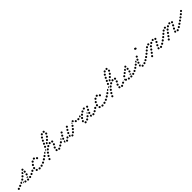

<svg xmlns="http://www.w3.org/2000/svg" viewBox="576 -2546 4564 4564"><g transform="rotate(-45 2858.0 -264.0)"><path d="M24 10Q26 6 27 1Q27 -4 25 -9Q22 -19 12 -23Q3 -28 -7 -24H-8Q-13 -22 -17 -19Q-20 -15 -23 -11Q-25 -6 -25 -1Q-25 4 -24 8Q-22 13 -19 17Q-15 20 -11 23Q-6 25 -1 25Q4 25 8 24L10 23Q15 21 18 18Q22 15 24 10ZM338 0Q338 -5 336 -10Q335 -14 331 -18Q328 -22 323 -24Q319 -26 314 -26H312Q302 -26 294 -19Q287 -12 286 -2Q286 3 288 8Q290 13 293 16Q297 20 301 22Q306 24 311 24H312Q323 24 330 17Q338 10 338 0ZM412 2Q415 -2 415 -7Q416 -12 415 -17Q412 -27 403 -32Q394 -37 384 -35L383 -34Q378 -33 374 -30Q370 -27 367 -23Q365 -18 364 -14Q364 -9 365 -4Q367 6 376 11Q385 17 395 14H397Q402 12 406 9Q410 7 412 2ZM260 -6Q261 -11 261 -16Q261 -21 258 -25Q256 -30 252 -33Q248 -36 244 -37L242 -38Q232 -41 223 -36Q214 -32 211 -22Q209 -17 209 -12Q210 -7 212 -3Q214 2 218 5Q222 8 227 10H228Q238 13 247 9Q257 4 260 -6ZM98 -19Q100 -23 100 -28Q100 -33 98 -38Q94 -48 85 -52Q75 -56 65 -52L64 -51Q54 -47 50 -38Q46 -28 50 -18Q54 -9 63 -5Q73 -1 83 -5H84Q89 -7 92 -11Q96 -14 98 -19ZM187 -7 185 -8Q181 -10 178 -14Q175 -18 174 -23Q173 -28 174 -33Q175 -38 177 -42Q182 -50 190 -53Q198 -56 207 -53Q202 -49 198 -44Q192 -37 189 -29Q186 -20 187 -11Q187 -9 188 -6Q187 -7 187 -7Q187 -7 187 -7ZM488 -29Q489 -34 489 -39Q489 -44 487 -48Q482 -58 473 -61Q463 -65 453 -60L452 -59Q447 -57 444 -54Q441 -50 439 -45Q437 -41 438 -36Q438 -31 440 -26Q444 -17 454 -13Q464 -10 473 -14L475 -15Q479 -17 483 -21Q486 -24 488 -29ZM314 -48Q315 -51 316 -54Q318 -56 319 -59L320 -60Q324 -64 328 -66Q332 -69 337 -69Q342 -70 347 -68Q352 -67 356 -64Q359 -61 361 -58Q363 -54 364 -51Q363 -50 361 -48Q353 -43 348 -34Q348 -34 348 -33Q341 -41 332 -45Q323 -48 314 -48ZM123 -48Q118 -58 122 -68Q125 -77 134 -82L136 -83Q140 -85 145 -85Q150 -85 155 -84Q160 -82 163 -79Q167 -75 169 -71Q170 -70 170 -69Q170 -68 170 -68Q170 -67 170 -67Q163 -62 158 -54Q153 -46 152 -37Q151 -36 151 -35Q148 -34 144 -34Q140 -34 137 -36Q132 -37 128 -41Q125 -44 123 -48ZM557 -72Q558 -77 557 -82Q556 -86 553 -91Q547 -99 537 -101Q527 -103 518 -97L517 -96Q512 -93 510 -89Q507 -85 506 -80Q505 -75 506 -70Q507 -65 510 -61Q513 -57 517 -54Q521 -52 526 -51Q531 -50 536 -51Q541 -52 545 -55L546 -56Q550 -59 553 -63Q556 -67 557 -72ZM188 -101Q189 -106 192 -111Q194 -115 198 -118L199 -119Q208 -125 218 -124Q228 -122 234 -114Q237 -110 239 -105Q240 -100 239 -95Q239 -91 236 -86Q234 -82 230 -79L228 -78Q226 -76 223 -75Q220 -74 216 -73Q212 -75 207 -76Q203 -76 200 -77Q198 -78 196 -79Q195 -81 193 -83Q190 -87 189 -92Q188 -96 188 -101ZM352 -101Q354 -96 358 -93Q362 -90 367 -88Q377 -86 386 -90Q395 -95 398 -105V-107Q400 -112 399 -117Q399 -122 396 -126Q394 -130 390 -134Q386 -137 382 -138Q377 -139 372 -139Q367 -138 363 -136Q358 -134 355 -130Q352 -126 351 -121L350 -120Q349 -115 349 -110Q350 -105 352 -101ZM298 -150Q299 -155 297 -159Q295 -164 292 -168Q284 -175 274 -176Q264 -176 256 -169L255 -168Q248 -160 247 -150Q247 -140 254 -132Q261 -125 272 -124Q282 -124 289 -131L291 -132Q294 -136 296 -140Q298 -145 298 -150ZM386 -165Q391 -164 395 -166Q400 -168 404 -171Q407 -174 410 -179Q412 -183 412 -188V-190Q413 -200 406 -208Q399 -216 389 -216Q384 -217 379 -215Q375 -213 371 -210Q367 -207 365 -202Q363 -198 362 -193V-191Q362 -181 368 -173Q375 -165 386 -165ZM350 -220Q349 -221 348 -222Q348 -223 347 -223Q343 -227 339 -229Q334 -231 329 -231Q324 -231 320 -229Q315 -227 312 -223L310 -222Q303 -215 303 -204Q303 -194 311 -187Q314 -183 319 -181Q323 -179 328 -179Q331 -179 334 -180Q338 -181 340 -182Q340 -187 340 -193V-194Q341 -203 344 -212Q347 -216 350 -220ZM397 -241Q399 -242 401 -244L402 -245Q409 -252 409 -263Q408 -273 401 -280Q393 -287 383 -287Q373 -287 365 -279L364 -278Q357 -270 358 -260Q358 -250 365 -243Q367 -241 370 -239Q372 -238 375 -237Q382 -239 390 -239Q392 -239 394 -238Q396 -239 397 -241Z M720 4Q720 -1 718 -5Q716 -10 713 -13Q709 -17 705 -18Q700 -20 695 -20H692Q682 -20 675 -13Q668 -5 668 5Q668 10 670 15Q672 19 675 23Q679 26 684 28Q688 30 693 30H696Q706 30 713 22Q721 15 720 4ZM799 -14Q797 -18 794 -22Q791 -26 787 -29Q783 -31 778 -32Q773 -33 768 -31H765Q755 -28 750 -19Q745 -10 748 0Q749 5 752 9Q755 13 759 15Q764 18 769 18Q774 19 778 18L781 17Q791 14 796 5Q801 -4 799 -14ZM639 0Q642 -3 644 -8Q645 -13 645 -18Q645 -23 643 -27Q641 -32 637 -35Q637 -36 636 -36Q629 -43 619 -44Q608 -44 601 -36Q593 -29 593 -19Q593 -8 601 -1Q602 0 603 2Q611 9 621 8Q632 8 639 0ZM872 -47Q869 -51 866 -54Q862 -58 857 -59Q853 -61 848 -61Q843 -60 838 -58L836 -57Q827 -53 823 -43Q820 -33 824 -24Q827 -19 830 -16Q834 -13 839 -11Q843 -9 848 -10Q853 -10 858 -12L860 -13Q869 -18 873 -27Q876 -37 872 -47ZM943 -72Q944 -77 942 -82Q941 -86 939 -91Q933 -99 923 -101Q912 -103 904 -97L902 -95Q898 -93 895 -88Q892 -84 891 -79Q890 -74 892 -70Q893 -65 895 -61Q898 -57 902 -54Q907 -51 911 -50Q916 -49 921 -50Q926 -52 930 -54L932 -56Q936 -59 939 -63Q942 -67 943 -72ZM554 -92Q551 -96 547 -98Q543 -101 538 -102Q533 -103 528 -102Q523 -101 519 -98Q510 -92 508 -81Q507 -71 512 -63Q515 -59 520 -56Q524 -53 529 -52Q534 -52 538 -53Q543 -54 547 -56L548 -57Q556 -63 558 -73Q560 -83 554 -92ZM600 -67Q610 -65 619 -70Q628 -75 630 -85L631 -88Q633 -98 628 -107Q622 -116 612 -118Q602 -121 593 -115Q584 -110 582 -100L581 -97Q579 -87 584 -78Q590 -69 600 -67ZM617 -179 616 -178Q611 -169 613 -159Q615 -149 624 -143Q628 -141 633 -140Q638 -139 643 -140Q648 -141 652 -144Q656 -147 659 -151V-152L660 -153Q666 -162 663 -172Q661 -182 652 -188Q648 -190 643 -191Q638 -192 634 -191Q629 -190 625 -187Q621 -184 618 -180ZM833 -234Q829 -236 824 -236Q819 -237 814 -235Q804 -232 800 -223Q795 -213 799 -203Q799 -203 799 -202Q800 -197 804 -193Q807 -189 811 -187Q815 -185 820 -184Q825 -184 830 -185Q840 -188 845 -197Q850 -206 847 -216Q846 -218 846 -219Q844 -224 841 -228Q838 -232 833 -234ZM670 -209Q673 -205 678 -203Q682 -201 687 -200Q692 -200 697 -201Q702 -203 705 -206L707 -208Q711 -211 714 -215Q716 -220 716 -225Q717 -230 715 -234Q714 -239 710 -243Q704 -251 693 -252Q683 -253 675 -246L673 -244Q665 -238 664 -227Q664 -217 670 -209ZM736 -258Q736 -253 737 -249Q739 -244 742 -240Q745 -236 750 -234Q754 -232 759 -231Q760 -231 760 -231Q771 -230 779 -236Q787 -243 788 -253Q790 -263 783 -271Q777 -280 767 -281Q765 -281 763 -281Q753 -282 745 -275Q737 -269 736 -258Z M1039 5Q1038 0 1034 -3Q1031 -7 1026 -9Q1017 -14 1007 -10Q998 -7 993 3Q993 4 993 4Q988 13 991 23Q995 33 1004 37Q1013 42 1023 39Q1033 35 1037 26Q1038 26 1038 24Q1041 19 1041 15Q1041 10 1039 5ZM1377 15Q1380 10 1380 5Q1380 0 1379 -4Q1376 -14 1366 -19Q1357 -24 1347 -20H1346Q1341 -18 1337 -15Q1333 -12 1331 -7Q1329 -3 1328 2Q1328 7 1330 12Q1333 22 1342 26Q1351 31 1361 28L1363 27Q1368 26 1371 22Q1375 19 1377 15ZM1264 -6Q1264 -7 1263 -8Q1259 -18 1263 -27Q1266 -37 1276 -41Q1280 -43 1285 -43Q1290 -44 1295 -42Q1299 -40 1303 -37Q1307 -33 1309 -29Q1309 -28 1309 -28Q1310 -26 1311 -23Q1311 -21 1312 -19Q1311 -18 1311 -18Q1307 -10 1306 -1Q1304 1 1302 3Q1300 4 1298 6Q1289 10 1279 7Q1269 4 1264 -6ZM1449 -27Q1450 -32 1450 -37Q1449 -42 1446 -46Q1441 -55 1431 -57Q1420 -59 1412 -54L1410 -53Q1406 -50 1403 -46Q1400 -42 1399 -37Q1398 -32 1399 -28Q1399 -23 1402 -18Q1408 -10 1418 -7Q1428 -5 1437 -11L1438 -12Q1442 -14 1445 -18Q1448 -22 1449 -27ZM1077 -62Q1076 -67 1073 -71Q1070 -75 1066 -77Q1057 -83 1047 -80Q1037 -78 1032 -69L1031 -67Q1028 -63 1028 -58Q1027 -53 1028 -48Q1029 -44 1032 -40Q1035 -36 1039 -33Q1048 -28 1058 -30Q1068 -32 1074 -41L1075 -43Q1077 -47 1078 -52Q1079 -57 1077 -62ZM1515 -72Q1516 -77 1515 -82Q1514 -87 1511 -91Q1505 -99 1495 -101Q1484 -103 1476 -97L1474 -96Q1470 -93 1468 -89Q1465 -85 1464 -80Q1463 -75 1464 -70Q1465 -65 1468 -61Q1474 -53 1484 -51Q1495 -49 1503 -55L1505 -56Q1509 -59 1511 -63Q1514 -67 1515 -72ZM945 -73Q946 -78 944 -83Q943 -88 941 -92Q935 -101 924 -102Q914 -104 906 -98L905 -97Q896 -92 894 -81Q893 -71 899 -63Q904 -54 915 -52Q925 -51 933 -57H934Q938 -60 941 -64Q944 -68 945 -73ZM1286 -69Q1290 -67 1295 -66Q1300 -66 1305 -67Q1309 -68 1313 -71Q1317 -75 1320 -79L1321 -80Q1326 -89 1323 -99Q1320 -109 1311 -115Q1307 -117 1302 -118Q1297 -118 1292 -117Q1287 -116 1284 -113Q1280 -109 1277 -105L1276 -103Q1271 -94 1274 -85Q1277 -75 1286 -69ZM1123 -123Q1122 -128 1120 -133Q1118 -137 1114 -140Q1110 -143 1105 -145Q1100 -146 1095 -145Q1090 -145 1086 -142Q1082 -140 1079 -136L1077 -135Q1071 -126 1072 -116Q1073 -106 1082 -99Q1090 -93 1100 -94Q1110 -95 1117 -103L1118 -105Q1121 -109 1122 -114Q1124 -118 1123 -123ZM1009 -116Q1010 -121 1009 -126Q1008 -131 1005 -135Q999 -144 989 -146Q979 -148 970 -142L969 -141Q961 -135 959 -125Q957 -115 962 -107Q968 -98 978 -96Q988 -94 997 -100H998Q1002 -103 1005 -107Q1008 -111 1009 -116ZM1314 -151Q1316 -147 1319 -143Q1322 -139 1327 -137Q1336 -132 1346 -135Q1356 -139 1360 -148L1361 -149Q1363 -154 1364 -159Q1364 -164 1363 -168Q1361 -173 1358 -177Q1354 -181 1350 -183Q1341 -188 1331 -184Q1321 -181 1316 -172V-170Q1313 -166 1313 -161Q1313 -156 1314 -151ZM1066 -171Q1069 -172 1072 -173Q1072 -174 1071 -176Q1070 -177 1069 -178Q1067 -182 1063 -185Q1058 -188 1054 -189Q1049 -190 1044 -189Q1039 -188 1035 -185L1034 -184Q1025 -178 1023 -168Q1021 -158 1027 -149Q1029 -147 1031 -145Q1034 -142 1037 -141Q1038 -143 1039 -146V-147Q1043 -155 1050 -161Q1057 -168 1066 -171ZM1170 -195Q1163 -203 1153 -203Q1143 -204 1135 -197L1134 -195Q1126 -188 1125 -178Q1125 -168 1132 -160Q1139 -152 1149 -152Q1160 -151 1167 -158L1169 -160Q1176 -167 1177 -177Q1177 -187 1170 -195ZM1092 -206 1093 -207Q1097 -217 1107 -220Q1117 -224 1126 -219Q1126 -219 1127 -219Q1127 -219 1127 -219Q1123 -216 1120 -213L1118 -212Q1112 -206 1108 -198Q1103 -189 1103 -179Q1103 -176 1103 -174Q1094 -178 1091 -188Q1088 -197 1092 -206ZM1237 -236Q1235 -241 1231 -244Q1227 -247 1222 -248Q1217 -250 1212 -249Q1207 -249 1203 -246L1201 -245Q1192 -240 1190 -230Q1187 -220 1192 -211Q1194 -207 1198 -204Q1202 -201 1207 -199Q1212 -198 1217 -199Q1222 -199 1226 -202H1227Q1237 -207 1239 -217Q1242 -227 1237 -236ZM1342 -214Q1346 -211 1351 -210Q1355 -209 1360 -210Q1371 -211 1377 -220Q1383 -228 1381 -238Q1381 -240 1381 -241Q1379 -251 1370 -257Q1361 -263 1351 -261Q1341 -259 1335 -250Q1330 -241 1332 -231Q1332 -231 1332 -231Q1333 -226 1335 -221Q1338 -217 1342 -214ZM1284 -276H1282Q1277 -275 1273 -272Q1269 -269 1266 -265Q1264 -261 1263 -256Q1262 -251 1263 -246Q1264 -236 1273 -230Q1282 -224 1292 -226L1294 -227Q1298 -228 1302 -230Q1306 -232 1309 -236Q1309 -240 1310 -244Q1311 -251 1313 -257Q1311 -267 1303 -272Q1294 -278 1284 -276ZM1137 -243Q1147 -239 1156 -242Q1166 -246 1171 -255V-256Q1176 -265 1172 -275Q1169 -285 1159 -289Q1150 -294 1140 -290Q1130 -287 1126 -277L1125 -276Q1121 -267 1124 -257Q1128 -247 1137 -243ZM1211 -299Q1213 -300 1214 -301Q1220 -307 1224 -316L1225 -317Q1226 -320 1227 -323Q1230 -324 1233 -325Q1237 -325 1240 -325Q1245 -324 1249 -322Q1254 -319 1257 -316Q1261 -310 1262 -303Q1263 -297 1260 -290Q1253 -285 1248 -278Q1247 -277 1247 -277Q1239 -273 1231 -275Q1222 -277 1217 -284Q1214 -287 1213 -291Q1211 -295 1211 -299ZM1158 -327Q1159 -322 1163 -319Q1166 -315 1171 -313Q1180 -309 1190 -312Q1199 -316 1204 -325V-326Q1209 -336 1205 -345Q1202 -355 1192 -359Q1188 -362 1183 -362Q1178 -362 1173 -360Q1168 -359 1165 -355Q1161 -352 1159 -347L1158 -346Q1156 -342 1156 -337Q1156 -332 1158 -327ZM1315 -367Q1308 -375 1297 -375Q1287 -376 1279 -369L1278 -368Q1271 -361 1270 -350Q1270 -340 1277 -333Q1284 -325 1294 -324Q1305 -324 1312 -331L1313 -332Q1321 -339 1321 -349Q1322 -360 1315 -367ZM1375 -408Q1375 -413 1372 -417Q1370 -422 1366 -425Q1358 -432 1348 -431Q1338 -430 1331 -422L1330 -421Q1327 -417 1326 -412Q1324 -408 1324 -403Q1325 -398 1327 -393Q1330 -389 1333 -386Q1341 -379 1352 -380Q1362 -381 1369 -389V-390Q1373 -394 1374 -398Q1376 -403 1375 -408ZM1203 -383Q1212 -379 1222 -382Q1232 -386 1237 -395V-396Q1242 -405 1238 -415Q1235 -425 1226 -429Q1216 -434 1207 -431Q1197 -427 1192 -418V-417Q1187 -408 1190 -398Q1194 -388 1203 -383ZM1399 -495Q1397 -496 1395 -496Q1393 -496 1392 -497Q1389 -496 1386 -495Q1383 -495 1380 -495Q1376 -492 1372 -489Q1369 -485 1367 -480L1366 -479Q1363 -469 1368 -459Q1372 -450 1382 -447Q1392 -443 1401 -448Q1410 -452 1414 -462V-463Q1417 -473 1413 -483Q1408 -492 1399 -495ZM1238 -453Q1246 -447 1257 -449Q1267 -451 1272 -460L1273 -461Q1279 -470 1277 -480Q1274 -490 1266 -496Q1257 -501 1247 -499Q1237 -497 1231 -488L1230 -487Q1225 -479 1227 -469Q1229 -458 1238 -453ZM1282 -517Q1288 -508 1298 -506Q1308 -504 1317 -510H1318Q1327 -516 1329 -526Q1331 -536 1325 -545Q1320 -554 1309 -556Q1299 -558 1291 -552L1290 -551Q1281 -546 1279 -536Q1277 -525 1282 -517ZM1355 -556Q1350 -547 1352 -537Q1354 -527 1363 -522Q1363 -521 1363 -521Q1372 -515 1382 -517Q1392 -519 1398 -528Q1404 -536 1402 -546Q1400 -557 1392 -562Q1391 -563 1390 -564Q1381 -569 1371 -567Q1361 -565 1355 -556Z M1822 13Q1824 8 1825 3Q1825 -2 1823 -7Q1820 -16 1810 -21Q1801 -25 1791 -22L1790 -21Q1786 -20 1782 -16Q1778 -13 1776 -8Q1774 -4 1774 1Q1774 6 1775 11Q1779 21 1788 25Q1798 29 1807 26L1808 25Q1813 24 1817 20Q1820 17 1822 13ZM1646 6Q1647 1 1647 -3Q1646 -8 1643 -13Q1638 -22 1628 -24Q1618 -27 1609 -22V-21Q1600 -16 1597 -6Q1594 4 1599 13Q1605 22 1615 24Q1625 27 1634 22V21Q1639 19 1642 15Q1645 11 1646 6ZM1544 -23V-24Q1544 -29 1546 -33Q1548 -38 1552 -42Q1555 -45 1560 -47Q1564 -49 1569 -49Q1576 -49 1582 -46Q1588 -43 1591 -37Q1587 -33 1584 -29Q1578 -22 1575 -12Q1573 -5 1574 1Q1573 1 1572 2Q1571 2 1570 2Q1559 2 1552 -6Q1545 -13 1544 -23ZM1724 -34V-35Q1724 -40 1725 -44Q1727 -49 1731 -53Q1734 -56 1738 -58Q1743 -60 1748 -61Q1758 -61 1765 -54Q1773 -48 1774 -38Q1770 -36 1767 -33Q1760 -27 1756 -18Q1754 -14 1753 -10Q1752 -10 1751 -10Q1750 -10 1750 -10Q1739 -9 1732 -17Q1724 -24 1724 -34ZM1887 -41Q1887 -46 1885 -51Q1884 -55 1880 -59Q1873 -66 1863 -67Q1852 -67 1845 -60L1844 -59Q1841 -56 1839 -52Q1836 -47 1836 -42Q1836 -37 1838 -32Q1840 -28 1843 -24Q1850 -17 1861 -16Q1871 -16 1878 -23L1879 -24Q1883 -27 1885 -32Q1887 -36 1887 -41ZM1706 -55Q1705 -58 1704 -60Q1702 -62 1701 -64Q1694 -72 1683 -72Q1673 -73 1665 -66V-65Q1661 -62 1659 -57Q1657 -53 1656 -48Q1656 -43 1658 -38Q1660 -33 1663 -30Q1670 -22 1680 -22Q1691 -21 1698 -28L1699 -29Q1700 -29 1700 -30Q1701 -31 1701 -31Q1701 -32 1701 -33V-34Q1701 -43 1704 -52Q1705 -54 1706 -55ZM1512 -92Q1509 -96 1505 -98Q1501 -101 1496 -102Q1491 -103 1486 -102Q1482 -101 1477 -98Q1468 -92 1466 -82Q1465 -71 1470 -63Q1473 -59 1477 -56Q1482 -53 1486 -52Q1491 -52 1496 -53Q1501 -54 1505 -56L1506 -57Q1514 -63 1516 -73Q1518 -83 1512 -92ZM1579 -74Q1588 -70 1598 -74Q1607 -78 1611 -87L1612 -88Q1616 -97 1612 -107Q1608 -117 1599 -121Q1589 -125 1579 -121Q1570 -117 1566 -108L1565 -107Q1561 -97 1565 -88Q1569 -78 1579 -74ZM1939 -100Q1939 -104 1937 -109Q1934 -113 1931 -117Q1923 -123 1912 -123Q1902 -122 1895 -114V-113Q1892 -110 1890 -105Q1888 -100 1889 -95Q1889 -90 1891 -86Q1894 -81 1897 -78Q1905 -71 1916 -72Q1926 -73 1933 -81Q1936 -85 1938 -90Q1940 -95 1939 -100ZM1758 -85Q1763 -83 1768 -83Q1773 -83 1778 -84Q1782 -86 1786 -89Q1790 -92 1792 -97V-98Q1797 -107 1793 -117Q1790 -127 1780 -131Q1771 -135 1761 -132Q1752 -129 1747 -119Q1742 -109 1746 -100Q1749 -90 1758 -85ZM1570 -141Q1567 -144 1563 -145Q1560 -147 1556 -147Q1551 -148 1546 -147Q1542 -145 1538 -142H1537Q1529 -135 1528 -125Q1527 -115 1533 -106Q1535 -104 1537 -103Q1539 -101 1541 -100Q1542 -108 1545 -116Q1549 -125 1555 -131Q1562 -138 1570 -141ZM1978 -177Q1974 -180 1969 -181Q1964 -183 1959 -182Q1954 -181 1950 -179Q1946 -176 1943 -172H1942Q1936 -164 1937 -153Q1938 -143 1947 -137Q1955 -130 1965 -132Q1975 -133 1982 -141V-142Q1989 -150 1987 -160Q1986 -171 1978 -177ZM1603 -178H1602Q1600 -173 1599 -169Q1598 -164 1599 -159Q1601 -154 1604 -150Q1607 -146 1611 -143Q1620 -138 1630 -141Q1640 -143 1645 -152V-153H1646Q1651 -162 1648 -172Q1646 -182 1637 -187Q1628 -192 1618 -190Q1608 -187 1603 -178ZM2171 -146H2172Q2177 -146 2181 -148Q2186 -150 2189 -153Q2193 -157 2195 -161Q2197 -166 2197 -171Q2197 -181 2189 -189Q2182 -196 2172 -196H2171Q2161 -196 2153 -189Q2146 -181 2146 -171Q2146 -166 2148 -162Q2150 -157 2153 -153Q2157 -150 2161 -148Q2166 -146 2171 -146ZM1794 -153Q1798 -150 1803 -149Q1808 -149 1813 -150Q1818 -151 1822 -153Q1826 -156 1828 -160L1829 -161Q1835 -170 1832 -180Q1830 -190 1822 -196Q1818 -198 1813 -199Q1808 -200 1803 -199Q1798 -198 1794 -195Q1790 -193 1787 -188Q1781 -179 1783 -169Q1785 -159 1794 -153ZM2120 -173Q2121 -178 2121 -183Q2121 -188 2119 -192Q2116 -197 2113 -200Q2109 -203 2104 -205Q2094 -209 2085 -204Q2075 -200 2072 -190Q2070 -185 2070 -180Q2071 -175 2073 -171Q2075 -166 2079 -163Q2082 -160 2087 -158H2088Q2098 -154 2107 -159Q2116 -163 2120 -173ZM1995 -240Q1993 -238 1992 -237Q1990 -235 1988 -233Q1985 -229 1984 -224Q1983 -219 1983 -214Q1984 -209 1987 -205Q1989 -201 1993 -198Q1998 -194 2003 -193Q2009 -192 2014 -194Q2009 -197 2005 -202Q2000 -210 1997 -218V-219Q1994 -228 1995 -237Q1995 -238 1995 -240ZM1651 -208Q1660 -202 1670 -204Q1680 -205 1686 -214H1687Q1693 -223 1691 -233Q1690 -243 1681 -249Q1673 -255 1663 -254Q1653 -252 1647 -244L1646 -243Q1640 -235 1641 -225Q1643 -215 1651 -208ZM2031 -210Q2035 -208 2040 -207Q2045 -206 2050 -208Q2060 -211 2065 -220Q2069 -229 2066 -239V-240Q2065 -245 2062 -248Q2059 -252 2054 -255Q2050 -257 2045 -257Q2040 -258 2035 -257Q2025 -254 2020 -244Q2015 -235 2018 -225H2019Q2020 -220 2023 -216Q2026 -212 2031 -210ZM1837 -217Q1845 -210 1855 -212Q1866 -214 1872 -222V-223Q1878 -231 1877 -241Q1875 -252 1867 -258Q1862 -261 1858 -262Q1853 -263 1848 -262Q1843 -261 1839 -259Q1835 -256 1832 -252L1831 -251Q1825 -243 1827 -233Q1828 -223 1837 -217Z M2256 24Q2260 21 2263 17Q2266 13 2267 8Q2269 -2 2263 -11Q2258 -19 2248 -22Q2247 -22 2247 -22Q2242 -23 2237 -22Q2232 -22 2228 -19Q2224 -16 2221 -12Q2218 -8 2217 -4Q2214 6 2219 15Q2225 24 2235 27Q2236 27 2237 27Q2242 28 2247 27Q2252 27 2256 24ZM2533 -8Q2532 -13 2529 -17Q2526 -21 2522 -23Q2518 -26 2513 -26Q2508 -27 2503 -26H2501Q2491 -23 2486 -14Q2481 -5 2483 5Q2484 10 2487 14Q2490 18 2495 20Q2499 23 2504 23Q2509 24 2514 23H2515Q2525 20 2530 11Q2536 2 2533 -8ZM2428 2Q2424 -1 2422 -5Q2419 -9 2419 -14Q2419 -15 2419 -16Q2418 -27 2424 -35Q2431 -43 2441 -44Q2446 -44 2451 -43Q2456 -41 2460 -38Q2462 -36 2464 -33Q2466 -30 2467 -26Q2467 -26 2467 -26Q2462 -17 2460 -7Q2460 -3 2460 2Q2457 4 2454 6Q2450 7 2447 8Q2442 8 2437 7Q2432 5 2428 2ZM2340 -14Q2341 -18 2340 -23Q2339 -28 2336 -32Q2331 -41 2321 -43Q2310 -45 2302 -40L2301 -39Q2292 -33 2290 -23Q2287 -13 2293 -4Q2299 4 2309 6Q2319 9 2328 3L2329 2Q2333 0 2336 -5Q2339 -9 2340 -14ZM2602 -45Q2599 -49 2595 -52Q2591 -55 2586 -57Q2582 -58 2577 -57Q2572 -57 2568 -54L2566 -53Q2557 -48 2555 -38Q2552 -28 2557 -19Q2560 -15 2564 -12Q2568 -9 2573 -8Q2577 -6 2582 -7Q2587 -8 2592 -10L2593 -11Q2602 -16 2604 -26Q2607 -36 2602 -45ZM2191 -67V-69Q2193 -74 2196 -77Q2199 -81 2204 -84Q2208 -86 2213 -86Q2218 -87 2223 -86Q2233 -83 2237 -73Q2242 -64 2239 -54V-53Q2238 -51 2237 -49Q2236 -46 2235 -45Q2225 -43 2217 -38Q2214 -37 2212 -35Q2211 -35 2210 -36Q2209 -36 2208 -36Q2198 -39 2193 -48Q2188 -57 2191 -67ZM2395 -84Q2388 -92 2378 -92Q2367 -93 2360 -86L2359 -85Q2351 -78 2350 -68Q2349 -58 2356 -50Q2360 -46 2364 -44Q2368 -42 2373 -41Q2378 -41 2383 -43Q2388 -44 2392 -48L2393 -49Q2400 -55 2401 -66Q2402 -76 2395 -84ZM2669 -72Q2670 -77 2669 -82Q2668 -86 2665 -91Q2659 -99 2649 -101Q2639 -103 2630 -97L2629 -96Q2625 -93 2622 -89Q2620 -84 2619 -80Q2618 -75 2619 -70Q2620 -65 2623 -61Q2629 -52 2639 -51Q2650 -49 2658 -55L2659 -56Q2663 -59 2666 -63Q2669 -67 2669 -72ZM2437 -83Q2439 -78 2443 -75Q2447 -71 2451 -69Q2461 -66 2470 -70Q2480 -74 2484 -84V-85Q2486 -90 2486 -95Q2486 -100 2484 -104Q2482 -109 2478 -112Q2474 -116 2470 -117Q2460 -121 2451 -117Q2441 -113 2437 -103V-102Q2435 -97 2435 -92Q2435 -87 2437 -83ZM2441 -138Q2445 -139 2449 -140Q2441 -146 2432 -145Q2422 -145 2416 -138L2415 -137Q2407 -130 2407 -120Q2407 -110 2414 -103Q2415 -106 2416 -110V-111Q2420 -120 2426 -126Q2432 -134 2441 -138ZM2228 -125Q2229 -120 2231 -116Q2234 -111 2238 -108Q2246 -102 2256 -103Q2266 -104 2273 -112L2274 -113Q2277 -117 2278 -122Q2280 -126 2279 -131Q2279 -136 2276 -141Q2274 -145 2270 -148Q2262 -155 2252 -154Q2241 -153 2235 -144L2234 -143Q2231 -139 2229 -135Q2228 -130 2228 -125ZM2481 -142Q2485 -139 2490 -139Q2495 -139 2500 -140Q2505 -142 2508 -145Q2512 -148 2514 -153L2515 -154Q2520 -163 2516 -173Q2513 -183 2504 -188Q2499 -190 2495 -190Q2490 -191 2485 -189Q2480 -187 2476 -184Q2473 -181 2470 -176V-175Q2465 -166 2468 -156Q2472 -146 2481 -142ZM2198 -171Q2198 -176 2197 -181Q2195 -185 2191 -189Q2187 -192 2183 -194Q2178 -196 2173 -196H2172Q2161 -196 2154 -189Q2147 -181 2147 -171Q2147 -166 2149 -161Q2151 -157 2154 -153Q2158 -150 2163 -148Q2167 -146 2172 -146H2174Q2184 -146 2191 -153Q2199 -161 2198 -171ZM2288 -167Q2292 -163 2296 -161Q2301 -159 2306 -159Q2311 -159 2315 -160Q2320 -162 2324 -165L2325 -166Q2333 -173 2333 -184Q2334 -194 2327 -202Q2320 -209 2309 -210Q2299 -210 2291 -203L2290 -202Q2283 -196 2282 -185Q2282 -175 2288 -167ZM2238 -212H2240Q2244 -214 2249 -214Q2254 -214 2259 -212Q2261 -211 2262 -210Q2264 -209 2266 -207Q2265 -206 2264 -205Q2260 -196 2260 -186Q2259 -181 2260 -176Q2255 -177 2249 -176Q2240 -175 2231 -170Q2231 -170 2231 -170Q2229 -172 2227 -174Q2225 -177 2224 -179Q2220 -189 2225 -198Q2229 -208 2238 -212ZM2348 -218Q2353 -209 2363 -206Q2373 -204 2382 -209L2383 -210Q2392 -215 2395 -225Q2397 -235 2392 -244Q2387 -253 2377 -255Q2367 -258 2358 -253L2357 -252Q2348 -247 2345 -237Q2342 -227 2348 -218ZM2516 -211Q2521 -208 2526 -208Q2531 -207 2535 -208Q2540 -210 2544 -213Q2548 -216 2551 -220V-221Q2557 -230 2554 -240Q2551 -250 2542 -255Q2533 -261 2523 -258Q2513 -255 2508 -246L2507 -245Q2502 -236 2505 -226Q2507 -216 2516 -211ZM2417 -254Q2418 -249 2420 -245Q2423 -241 2427 -238Q2431 -235 2435 -233Q2440 -232 2445 -233H2446Q2451 -234 2456 -236Q2460 -239 2463 -242Q2466 -246 2467 -251Q2469 -256 2468 -261Q2467 -271 2459 -278Q2450 -284 2440 -283L2439 -282Q2428 -281 2422 -273Q2416 -265 2417 -254Z M2833 4Q2833 -1 2831 -5Q2829 -10 2826 -13Q2822 -17 2818 -18Q2813 -20 2808 -20H2805Q2795 -20 2788 -13Q2781 -5 2781 5Q2781 10 2783 15Q2785 19 2788 23Q2792 26 2797 28Q2801 30 2806 30H2809Q2819 30 2826 22Q2834 15 2833 4ZM2912 -14Q2910 -18 2907 -22Q2904 -26 2900 -29Q2896 -31 2891 -32Q2886 -33 2881 -31H2878Q2868 -28 2863 -19Q2858 -10 2861 0Q2862 5 2865 9Q2868 13 2872 15Q2877 18 2882 18Q2887 19 2891 18L2894 17Q2904 14 2909 5Q2914 -4 2912 -14ZM2752 0Q2755 -3 2757 -8Q2758 -13 2758 -18Q2758 -23 2756 -27Q2754 -32 2750 -35Q2750 -36 2749 -36Q2742 -43 2732 -44Q2721 -44 2714 -36Q2706 -29 2706 -19Q2706 -8 2714 -1Q2715 0 2716 2Q2724 9 2734 8Q2745 8 2752 0ZM2985 -47Q2982 -51 2979 -54Q2975 -58 2970 -59Q2966 -61 2961 -61Q2956 -60 2951 -58L2949 -57Q2940 -53 2936 -43Q2933 -33 2937 -24Q2940 -19 2943 -16Q2947 -13 2952 -11Q2956 -9 2961 -10Q2966 -10 2971 -12L2973 -13Q2982 -18 2986 -27Q2989 -37 2985 -47ZM3056 -72Q3057 -77 3055 -82Q3054 -86 3052 -91Q3046 -99 3036 -101Q3025 -103 3017 -97L3015 -95Q3011 -93 3008 -88Q3005 -84 3004 -79Q3003 -74 3005 -70Q3006 -65 3008 -61Q3011 -57 3015 -54Q3020 -51 3024 -50Q3029 -49 3034 -50Q3039 -52 3043 -54L3045 -56Q3049 -59 3052 -63Q3055 -67 3056 -72ZM2667 -92Q2664 -96 2660 -98Q2656 -101 2651 -102Q2646 -103 2641 -102Q2636 -101 2632 -98Q2623 -92 2621 -81Q2620 -71 2625 -63Q2628 -59 2633 -56Q2637 -53 2642 -52Q2647 -52 2651 -53Q2656 -54 2660 -56L2661 -57Q2669 -63 2671 -73Q2673 -83 2667 -92ZM2713 -67Q2723 -65 2732 -70Q2741 -75 2743 -85L2744 -88Q2746 -98 2741 -107Q2735 -116 2725 -118Q2715 -121 2706 -115Q2697 -110 2695 -100L2694 -97Q2692 -87 2697 -78Q2703 -69 2713 -67ZM2730 -179 2729 -178Q2724 -169 2726 -159Q2728 -149 2737 -143Q2741 -141 2746 -140Q2751 -139 2756 -140Q2761 -141 2765 -144Q2769 -147 2772 -151V-152L2773 -153Q2779 -162 2776 -172Q2774 -182 2765 -188Q2761 -190 2756 -191Q2751 -192 2747 -191Q2742 -190 2738 -187Q2734 -184 2731 -180ZM2946 -234Q2942 -236 2937 -236Q2932 -237 2927 -235Q2917 -232 2913 -223Q2908 -213 2912 -203Q2912 -203 2912 -202Q2913 -197 2917 -193Q2920 -189 2924 -187Q2928 -185 2933 -184Q2938 -184 2943 -185Q2953 -188 2958 -197Q2963 -206 2960 -216Q2959 -218 2959 -219Q2957 -224 2954 -228Q2951 -232 2946 -234ZM2783 -209Q2786 -205 2791 -203Q2795 -201 2800 -200Q2805 -200 2810 -201Q2815 -203 2818 -206L2820 -208Q2824 -211 2827 -215Q2829 -220 2829 -225Q2830 -230 2828 -234Q2827 -239 2823 -243Q2817 -251 2806 -252Q2796 -253 2788 -246L2786 -244Q2778 -238 2777 -227Q2777 -217 2783 -209ZM2849 -258Q2849 -253 2850 -249Q2852 -244 2855 -240Q2858 -236 2863 -234Q2867 -232 2872 -231Q2873 -231 2873 -231Q2884 -230 2892 -236Q2900 -243 2901 -253Q2903 -263 2896 -271Q2890 -280 2880 -281Q2878 -281 2876 -281Q2866 -282 2858 -275Q2850 -269 2849 -258Z M3152 5Q3151 0 3147 -3Q3144 -7 3139 -9Q3130 -14 3120 -10Q3111 -7 3106 3Q3106 4 3106 4Q3101 13 3104 23Q3108 33 3117 37Q3126 42 3136 39Q3146 35 3150 26Q3151 26 3151 24Q3154 19 3154 15Q3154 10 3152 5ZM3490 15Q3493 10 3493 5Q3493 0 3492 -4Q3489 -14 3479 -19Q3470 -24 3460 -20H3459Q3454 -18 3450 -15Q3446 -12 3444 -7Q3442 -3 3441 2Q3441 7 3443 12Q3446 22 3455 26Q3464 31 3474 28L3476 27Q3481 26 3484 22Q3488 19 3490 15ZM3377 -6Q3377 -7 3376 -8Q3372 -18 3376 -27Q3379 -37 3389 -41Q3393 -43 3398 -43Q3403 -44 3408 -42Q3412 -40 3416 -37Q3420 -33 3422 -29Q3422 -28 3422 -28Q3423 -26 3424 -23Q3424 -21 3425 -19Q3424 -18 3424 -18Q3420 -10 3419 -1Q3417 1 3415 3Q3413 4 3411 6Q3402 10 3392 7Q3382 4 3377 -6ZM3562 -27Q3563 -32 3563 -37Q3562 -42 3559 -46Q3554 -55 3544 -57Q3533 -59 3525 -54L3523 -53Q3519 -50 3516 -46Q3513 -42 3512 -37Q3511 -32 3512 -28Q3512 -23 3515 -18Q3521 -10 3531 -7Q3541 -5 3550 -11L3551 -12Q3555 -14 3558 -18Q3561 -22 3562 -27ZM3190 -62Q3189 -67 3186 -71Q3183 -75 3179 -77Q3170 -83 3160 -80Q3150 -78 3145 -69L3144 -67Q3141 -63 3141 -58Q3140 -53 3141 -48Q3142 -44 3145 -40Q3148 -36 3152 -33Q3161 -28 3171 -30Q3181 -32 3187 -41L3188 -43Q3190 -47 3191 -52Q3192 -57 3190 -62ZM3628 -72Q3629 -77 3628 -82Q3627 -87 3624 -91Q3618 -99 3608 -101Q3597 -103 3589 -97L3587 -96Q3583 -93 3581 -89Q3578 -85 3577 -80Q3576 -75 3577 -70Q3578 -65 3581 -61Q3587 -53 3597 -51Q3608 -49 3616 -55L3618 -56Q3622 -59 3624 -63Q3627 -67 3628 -72ZM3058 -73Q3059 -78 3057 -83Q3056 -88 3054 -92Q3048 -101 3037 -102Q3027 -104 3019 -98L3018 -97Q3009 -92 3007 -81Q3006 -71 3012 -63Q3017 -54 3028 -52Q3038 -51 3046 -57H3047Q3051 -60 3054 -64Q3057 -68 3058 -73ZM3399 -69Q3403 -67 3408 -66Q3413 -66 3418 -67Q3422 -68 3426 -71Q3430 -75 3433 -79L3434 -80Q3439 -89 3436 -99Q3433 -109 3424 -115Q3420 -117 3415 -118Q3410 -118 3405 -117Q3400 -116 3397 -113Q3393 -109 3390 -105L3389 -103Q3384 -94 3387 -85Q3390 -75 3399 -69ZM3236 -123Q3235 -128 3233 -133Q3231 -137 3227 -140Q3223 -143 3218 -145Q3213 -146 3208 -145Q3203 -145 3199 -142Q3195 -140 3192 -136L3190 -135Q3184 -126 3185 -116Q3186 -106 3195 -99Q3203 -93 3213 -94Q3223 -95 3230 -103L3231 -105Q3234 -109 3235 -114Q3237 -118 3236 -123ZM3122 -116Q3123 -121 3122 -126Q3121 -131 3118 -135Q3112 -144 3102 -146Q3092 -148 3083 -142L3082 -141Q3074 -135 3072 -125Q3070 -115 3075 -107Q3081 -98 3091 -96Q3101 -94 3110 -100H3111Q3115 -103 3118 -107Q3121 -111 3122 -116ZM3427 -151Q3429 -147 3432 -143Q3435 -139 3440 -137Q3449 -132 3459 -135Q3469 -139 3473 -148L3474 -149Q3476 -154 3477 -159Q3477 -164 3476 -168Q3474 -173 3471 -177Q3467 -181 3463 -183Q3454 -188 3444 -184Q3434 -181 3429 -172V-170Q3426 -166 3426 -161Q3426 -156 3427 -151ZM3179 -171Q3182 -172 3185 -173Q3185 -174 3184 -176Q3183 -177 3182 -178Q3180 -182 3176 -185Q3171 -188 3167 -189Q3162 -190 3157 -189Q3152 -188 3148 -185L3147 -184Q3138 -178 3136 -168Q3134 -158 3140 -149Q3142 -147 3144 -145Q3147 -142 3150 -141Q3151 -143 3152 -146V-147Q3156 -155 3163 -161Q3170 -168 3179 -171ZM3283 -195Q3276 -203 3266 -203Q3256 -204 3248 -197L3247 -195Q3239 -188 3238 -178Q3238 -168 3245 -160Q3252 -152 3262 -152Q3273 -151 3280 -158L3282 -160Q3289 -167 3290 -177Q3290 -187 3283 -195ZM3205 -206 3206 -207Q3210 -217 3220 -220Q3230 -224 3239 -219Q3239 -219 3240 -219Q3240 -219 3240 -219Q3236 -216 3233 -213L3231 -212Q3225 -206 3221 -198Q3216 -189 3216 -179Q3216 -176 3216 -174Q3207 -178 3204 -188Q3201 -197 3205 -206ZM3350 -236Q3348 -241 3344 -244Q3340 -247 3335 -248Q3330 -250 3325 -249Q3320 -249 3316 -246L3314 -245Q3305 -240 3303 -230Q3300 -220 3305 -211Q3307 -207 3311 -204Q3315 -201 3320 -199Q3325 -198 3330 -199Q3335 -199 3339 -202H3340Q3350 -207 3352 -217Q3355 -227 3350 -236ZM3455 -214Q3459 -211 3464 -210Q3468 -209 3473 -210Q3484 -211 3490 -220Q3496 -228 3494 -238Q3494 -240 3494 -241Q3492 -251 3483 -257Q3474 -263 3464 -261Q3454 -259 3448 -250Q3443 -241 3445 -231Q3445 -231 3445 -231Q3446 -226 3448 -221Q3451 -217 3455 -214ZM3397 -276H3395Q3390 -275 3386 -272Q3382 -269 3379 -265Q3377 -261 3376 -256Q3375 -251 3376 -246Q3377 -236 3386 -230Q3395 -224 3405 -226L3407 -227Q3411 -228 3415 -230Q3419 -232 3422 -236Q3422 -240 3423 -244Q3424 -251 3426 -257Q3424 -267 3416 -272Q3407 -278 3397 -276ZM3250 -243Q3260 -239 3269 -242Q3279 -246 3284 -255V-256Q3289 -265 3285 -275Q3282 -285 3272 -289Q3263 -294 3253 -290Q3243 -287 3239 -277L3238 -276Q3234 -267 3237 -257Q3241 -247 3250 -243ZM3324 -299Q3326 -300 3327 -301Q3333 -307 3337 -316L3338 -317Q3339 -320 3340 -323Q3343 -324 3346 -325Q3350 -325 3353 -325Q3358 -324 3362 -322Q3367 -319 3370 -316Q3374 -310 3375 -303Q3376 -297 3373 -290Q3366 -285 3361 -278Q3360 -277 3360 -277Q3352 -273 3344 -275Q3335 -277 3330 -284Q3327 -287 3326 -291Q3324 -295 3324 -299ZM3271 -327Q3272 -322 3276 -319Q3279 -315 3284 -313Q3293 -309 3303 -312Q3312 -316 3317 -325V-326Q3322 -336 3318 -345Q3315 -355 3305 -359Q3301 -362 3296 -362Q3291 -362 3286 -360Q3281 -359 3278 -355Q3274 -352 3272 -347L3271 -346Q3269 -342 3269 -337Q3269 -332 3271 -327ZM3428 -367Q3421 -375 3410 -375Q3400 -376 3392 -369L3391 -368Q3384 -361 3383 -350Q3383 -340 3390 -333Q3397 -325 3407 -324Q3418 -324 3425 -331L3426 -332Q3434 -339 3434 -349Q3435 -360 3428 -367ZM3488 -408Q3488 -413 3485 -417Q3483 -422 3479 -425Q3471 -432 3461 -431Q3451 -430 3444 -422L3443 -421Q3440 -417 3439 -412Q3437 -408 3437 -403Q3438 -398 3440 -393Q3443 -389 3446 -386Q3454 -379 3465 -380Q3475 -381 3482 -389V-390Q3486 -394 3487 -398Q3489 -403 3488 -408ZM3316 -383Q3325 -379 3335 -382Q3345 -386 3350 -395V-396Q3355 -405 3351 -415Q3348 -425 3339 -429Q3329 -434 3320 -431Q3310 -427 3305 -418V-417Q3300 -408 3303 -398Q3307 -388 3316 -383ZM3512 -495Q3510 -496 3508 -496Q3506 -496 3505 -497Q3502 -496 3499 -495Q3496 -495 3493 -495Q3489 -492 3485 -489Q3482 -485 3480 -480L3479 -479Q3476 -469 3481 -459Q3485 -450 3495 -447Q3505 -443 3514 -448Q3523 -452 3527 -462V-463Q3530 -473 3526 -483Q3521 -492 3512 -495ZM3351 -453Q3359 -447 3370 -449Q3380 -451 3385 -460L3386 -461Q3392 -470 3390 -480Q3387 -490 3379 -496Q3370 -501 3360 -499Q3350 -497 3344 -488L3343 -487Q3338 -479 3340 -469Q3342 -458 3351 -453ZM3395 -517Q3401 -508 3411 -506Q3421 -504 3430 -510H3431Q3440 -516 3442 -526Q3444 -536 3438 -545Q3433 -554 3422 -556Q3412 -558 3404 -552L3403 -551Q3394 -546 3392 -536Q3390 -525 3395 -517ZM3468 -556Q3463 -547 3465 -537Q3467 -527 3476 -522Q3476 -521 3476 -521Q3485 -515 3495 -517Q3505 -519 3511 -528Q3517 -536 3515 -546Q3513 -557 3505 -562Q3504 -563 3503 -564Q3494 -569 3484 -567Q3474 -565 3468 -556Z M3806 0Q3806 -5 3804 -9Q3802 -14 3798 -17Q3795 -21 3790 -22Q3785 -24 3780 -24Q3769 -24 3762 -16Q3755 -9 3755 2Q3756 7 3758 11Q3760 16 3763 19Q3767 23 3771 24Q3776 26 3781 26H3782Q3792 26 3799 18Q3806 11 3806 0ZM3730 -1Q3732 -11 3726 -19Q3720 -28 3710 -30Q3705 -31 3700 -30Q3695 -29 3691 -26Q3687 -24 3684 -19Q3681 -15 3680 -10Q3679 -5 3680 -1Q3681 4 3684 8Q3687 13 3691 15Q3695 18 3700 19Q3711 21 3719 15Q3728 10 3730 -1ZM3880 -18Q3879 -22 3875 -26Q3872 -30 3868 -33Q3864 -35 3859 -36Q3854 -36 3849 -35Q3839 -32 3834 -23Q3828 -14 3831 -4Q3833 1 3836 5Q3839 9 3843 11Q3847 14 3852 14Q3857 15 3862 13H3863Q3873 10 3878 1Q3883 -8 3880 -18ZM3655 -18Q3661 -26 3660 -37Q3659 -47 3651 -53H3650Q3642 -60 3632 -59Q3621 -57 3615 -49Q3609 -41 3610 -31Q3611 -20 3619 -14H3620Q3628 -7 3638 -9Q3649 -10 3655 -18ZM3949 -49Q3947 -54 3943 -57Q3939 -60 3935 -62Q3930 -64 3925 -63Q3920 -63 3916 -61H3915Q3906 -56 3903 -46Q3899 -36 3904 -27Q3906 -23 3910 -19Q3913 -16 3918 -14Q3923 -13 3928 -13Q3933 -13 3937 -16H3938Q3947 -20 3950 -30Q3954 -40 3949 -49ZM3780 -46H3779Q3778 -46 3776 -46Q3776 -50 3778 -54Q3779 -58 3781 -61Q3788 -69 3798 -71Q3808 -72 3816 -66Q3821 -63 3823 -58Q3826 -54 3826 -48Q3819 -42 3814 -34Q3814 -34 3814 -33Q3807 -40 3797 -44Q3789 -47 3780 -46ZM4012 -92Q4009 -96 4005 -98Q4001 -101 3996 -102Q3991 -102 3986 -101Q3982 -100 3977 -97Q3969 -91 3967 -81Q3965 -71 3971 -62Q3974 -58 3978 -56Q3983 -53 3987 -52Q3992 -51 3997 -52Q4002 -53 4006 -56L4007 -57Q4015 -63 4017 -73Q4018 -83 4012 -92ZM3579 -81Q3580 -86 3583 -91Q3586 -95 3590 -98Q3594 -101 3599 -102Q3604 -103 3609 -102Q3614 -101 3618 -98Q3622 -96 3625 -92Q3627 -89 3628 -86Q3629 -84 3629 -81Q3629 -81 3629 -81Q3619 -80 3611 -75Q3603 -70 3597 -63Q3594 -59 3592 -55Q3590 -56 3587 -58Q3585 -60 3583 -63Q3581 -67 3580 -72Q3579 -77 3579 -81ZM3811 -102Q3813 -98 3817 -95Q3821 -92 3826 -90Q3836 -88 3845 -93Q3854 -98 3857 -108Q3860 -118 3855 -127Q3850 -136 3840 -139Q3830 -142 3821 -137Q3812 -132 3809 -122V-121Q3807 -116 3808 -111Q3809 -107 3811 -102ZM3686 -137Q3679 -146 3669 -147Q3659 -149 3651 -142H3650Q3642 -136 3640 -126Q3639 -115 3645 -107Q3652 -99 3662 -97Q3672 -96 3680 -102H3681Q3689 -109 3690 -119Q3692 -129 3686 -137ZM3746 -184Q3743 -188 3738 -190Q3734 -193 3729 -193Q3724 -194 3720 -193Q3715 -191 3711 -188H3710Q3702 -182 3701 -171Q3700 -161 3706 -153Q3709 -149 3713 -147Q3718 -144 3722 -143Q3727 -143 3732 -144Q3737 -145 3741 -149Q3750 -155 3751 -165Q3752 -176 3746 -184ZM3827 -173Q3830 -169 3834 -167Q3839 -165 3844 -164Q3854 -164 3862 -170Q3870 -177 3871 -187V-188Q3872 -198 3865 -206Q3858 -214 3848 -215Q3843 -215 3838 -214Q3833 -212 3830 -209Q3826 -206 3824 -201Q3821 -197 3821 -192V-191Q3820 -186 3822 -182Q3824 -177 3827 -173ZM3770 -235Q3779 -241 3789 -240Q3799 -239 3806 -231Q3807 -229 3808 -226Q3810 -224 3810 -221Q3806 -217 3803 -211Q3799 -203 3799 -194Q3790 -189 3781 -191Q3772 -192 3766 -200Q3760 -208 3761 -218Q3762 -228 3770 -235ZM3869 -266Q3869 -271 3867 -275Q3865 -280 3861 -283Q3853 -290 3843 -289Q3832 -288 3826 -280Q3819 -273 3819 -262Q3820 -252 3827 -245Q3835 -238 3845 -239Q3856 -239 3863 -247Q3863 -247 3864 -248Q3867 -252 3868 -256Q3870 -261 3869 -266Z M4169 29Q4172 25 4174 21Q4176 16 4176 11Q4176 1 4169 -7Q4161 -14 4151 -14Q4146 -14 4141 -12Q4137 -10 4133 -7Q4130 -3 4128 1Q4126 6 4126 11Q4126 21 4133 29Q4140 36 4151 36Q4156 36 4160 34Q4165 32 4169 29ZM4248 -11Q4247 -15 4243 -19Q4240 -23 4235 -25Q4231 -27 4226 -27Q4221 -27 4216 -26Q4206 -22 4202 -13Q4198 -3 4201 6Q4203 11 4206 15Q4209 18 4214 21Q4218 23 4223 23Q4228 23 4233 21Q4243 18 4247 8Q4252 -1 4248 -11ZM4314 -48Q4311 -53 4307 -56Q4303 -59 4298 -60Q4293 -61 4288 -60Q4283 -59 4279 -57Q4270 -52 4268 -41Q4265 -31 4271 -23Q4273 -18 4277 -15Q4281 -12 4286 -11Q4291 -10 4296 -11Q4301 -11 4305 -14Q4314 -19 4316 -29Q4319 -40 4314 -48ZM4090 -22Q4087 -26 4085 -30Q4084 -35 4084 -40Q4085 -51 4093 -57Q4101 -64 4112 -63Q4122 -62 4128 -54Q4135 -46 4134 -36Q4134 -35 4134 -35Q4134 -34 4134 -33Q4134 -33 4133 -33Q4124 -30 4117 -23Q4113 -18 4110 -13Q4109 -13 4108 -13Q4108 -13 4107 -13Q4102 -14 4098 -16Q4093 -18 4090 -22ZM4375 -91Q4373 -95 4368 -98Q4364 -101 4359 -102Q4354 -102 4350 -101Q4345 -100 4341 -97H4340Q4332 -91 4330 -81Q4328 -71 4334 -63Q4337 -58 4341 -56Q4346 -53 4351 -52Q4355 -51 4360 -52Q4365 -54 4369 -56V-57Q4378 -63 4380 -73Q4381 -83 4375 -91ZM4013 -91Q4010 -95 4006 -98Q4002 -101 3997 -102Q3992 -103 3987 -102Q3982 -100 3978 -98Q3974 -95 3971 -91Q3968 -86 3967 -81Q3967 -77 3968 -72Q3969 -67 3971 -63Q3977 -54 3988 -52Q3998 -51 4006 -56V-57Q4015 -62 4017 -73Q4019 -83 4013 -91ZM4121 -87Q4125 -85 4130 -85Q4135 -85 4140 -87Q4145 -88 4148 -92Q4152 -95 4154 -100Q4158 -109 4154 -119Q4150 -129 4141 -133Q4131 -137 4122 -133Q4112 -130 4108 -120Q4104 -110 4108 -101Q4111 -91 4121 -87ZM4072 -137Q4066 -146 4056 -147Q4045 -148 4037 -142Q4033 -139 4031 -134Q4028 -130 4028 -125Q4027 -120 4028 -115Q4030 -111 4033 -107Q4039 -99 4049 -97Q4059 -96 4068 -102Q4076 -109 4077 -119Q4079 -129 4072 -137ZM4096 -188Q4100 -191 4105 -193Q4109 -194 4114 -194Q4116 -193 4117 -193Q4119 -193 4120 -192Q4119 -188 4118 -184Q4117 -174 4119 -164Q4120 -160 4122 -157Q4118 -156 4114 -154Q4106 -151 4100 -146Q4098 -148 4096 -149Q4094 -151 4092 -153Q4086 -161 4087 -171Q4088 -182 4096 -188ZM4153 -155Q4162 -150 4172 -153Q4182 -156 4187 -165Q4192 -174 4189 -184Q4187 -194 4178 -199Q4169 -204 4159 -201Q4149 -198 4143 -189Q4138 -180 4141 -170Q4144 -160 4153 -155ZM4180 -236Q4181 -231 4184 -227Q4187 -223 4191 -220Q4195 -218 4200 -217Q4205 -216 4210 -217Q4214 -218 4219 -220Q4223 -223 4225 -227H4226Q4228 -232 4229 -236Q4230 -241 4229 -246Q4228 -251 4225 -255Q4223 -259 4218 -262Q4214 -265 4209 -266Q4205 -267 4200 -266Q4195 -265 4191 -262Q4187 -259 4184 -255Q4181 -251 4180 -246Q4179 -241 4180 -236ZM4345 -396Q4345 -386 4338 -378Q4330 -371 4320 -371Q4312 -371 4305 -374Q4298 -376 4292 -381Q4285 -388 4284 -398Q4283 -408 4289 -416Q4295 -424 4305 -425Q4314 -426 4322 -421Q4332 -420 4339 -413Q4345 -406 4345 -396Z M4497 6Q4497 1 4494 -4Q4492 -8 4488 -11Q4484 -14 4479 -16Q4475 -17 4470 -16Q4465 -16 4460 -14Q4456 -11 4453 -7L4452 -6Q4448 -2 4447 3Q4446 8 4446 13Q4447 18 4449 22Q4451 26 4455 29Q4463 36 4474 35Q4484 34 4490 26L4492 24Q4495 20 4496 15Q4498 11 4497 6ZM4800 15Q4803 11 4803 6Q4804 1 4802 -4Q4799 -14 4790 -19Q4781 -24 4771 -21L4769 -20Q4764 -19 4761 -16Q4757 -13 4754 -8Q4752 -4 4751 1Q4751 6 4752 11Q4755 21 4764 26Q4773 31 4783 28L4785 27Q4790 26 4794 23Q4798 19 4800 15ZM4687 -11Q4687 -13 4687 -14Q4686 -25 4693 -32Q4700 -40 4710 -41Q4715 -41 4720 -40Q4725 -38 4728 -35Q4731 -32 4733 -29Q4735 -25 4736 -22Q4735 -20 4735 -19Q4730 -10 4729 -1Q4729 2 4729 5Q4726 7 4722 9Q4719 11 4715 11Q4704 12 4696 6Q4688 -1 4687 -11ZM4874 -26Q4875 -30 4874 -35Q4873 -40 4870 -44Q4868 -49 4864 -52Q4860 -54 4855 -56Q4850 -57 4845 -56Q4840 -55 4836 -52L4834 -51Q4830 -49 4827 -45Q4824 -41 4823 -36Q4822 -31 4823 -26Q4824 -21 4826 -17Q4832 -8 4842 -6Q4852 -3 4861 -9L4862 -10Q4867 -13 4870 -17Q4872 -21 4874 -26ZM4537 -73Q4533 -76 4528 -78Q4523 -79 4518 -78Q4513 -78 4509 -75Q4505 -73 4502 -69L4500 -67Q4494 -59 4495 -49Q4497 -39 4505 -32Q4509 -29 4513 -28Q4518 -27 4523 -27Q4528 -28 4532 -30Q4537 -33 4540 -37L4541 -38Q4547 -46 4546 -57Q4545 -67 4537 -73ZM4935 -91Q4932 -95 4927 -98Q4923 -100 4918 -101Q4913 -102 4909 -101Q4904 -100 4900 -97L4898 -96Q4890 -90 4888 -79Q4886 -69 4892 -61Q4895 -57 4899 -54Q4904 -51 4908 -51Q4913 -50 4918 -51Q4923 -52 4927 -55L4929 -56Q4937 -62 4939 -72Q4941 -83 4935 -91ZM4381 -73Q4382 -78 4381 -83Q4380 -88 4377 -92Q4371 -101 4361 -102Q4350 -104 4342 -98H4341Q4332 -92 4330 -81Q4329 -71 4334 -63Q4340 -54 4351 -52Q4361 -51 4369 -56L4370 -57Q4375 -60 4377 -64Q4380 -68 4381 -73ZM4730 -64Q4734 -62 4739 -61Q4744 -60 4749 -62Q4754 -63 4757 -66Q4761 -69 4764 -74L4765 -75Q4770 -84 4767 -94Q4764 -104 4755 -109Q4751 -112 4746 -113Q4741 -113 4737 -112Q4732 -110 4728 -107Q4724 -104 4721 -100L4720 -98Q4715 -89 4718 -79Q4721 -69 4730 -64ZM4589 -102V-103Q4595 -111 4593 -122Q4591 -132 4583 -138Q4579 -140 4574 -141Q4569 -142 4564 -142Q4559 -141 4555 -138Q4551 -135 4548 -131L4547 -130V-129Q4544 -125 4543 -120Q4542 -116 4543 -111Q4544 -106 4547 -102Q4549 -98 4553 -95Q4562 -89 4572 -91Q4582 -93 4588 -101ZM4437 -142Q4430 -149 4420 -150Q4410 -151 4402 -145L4401 -144Q4397 -140 4394 -136Q4392 -132 4392 -127Q4391 -122 4393 -117Q4394 -112 4397 -108Q4404 -101 4414 -100Q4425 -99 4433 -105L4434 -106Q4442 -113 4443 -123Q4444 -134 4437 -142ZM4769 -133Q4774 -130 4779 -130Q4784 -129 4788 -130Q4793 -131 4797 -135Q4801 -138 4804 -142L4805 -144Q4810 -153 4807 -163Q4804 -173 4795 -178Q4786 -183 4776 -180Q4766 -178 4761 -169L4760 -167Q4755 -158 4758 -148Q4760 -138 4769 -133ZM4501 -175Q4502 -180 4500 -185Q4498 -190 4495 -193Q4492 -197 4487 -199Q4483 -201 4478 -202Q4473 -202 4468 -200Q4463 -199 4460 -195L4459 -194Q4455 -191 4453 -187Q4451 -182 4450 -177Q4450 -172 4452 -167Q4453 -163 4457 -159Q4460 -155 4464 -153Q4469 -151 4474 -151Q4479 -150 4483 -152Q4488 -154 4492 -157L4493 -158Q4497 -161 4499 -166Q4501 -170 4501 -175ZM4643 -179Q4643 -184 4641 -188Q4639 -193 4636 -196Q4628 -203 4618 -203Q4608 -203 4600 -196L4599 -194Q4592 -187 4592 -177Q4592 -166 4600 -159Q4607 -152 4617 -152Q4628 -152 4635 -159L4636 -161Q4640 -164 4642 -169Q4643 -174 4643 -179ZM4816 -252Q4821 -252 4826 -250Q4830 -249 4834 -245Q4837 -241 4839 -237Q4841 -232 4841 -227Q4841 -225 4841 -222Q4839 -212 4831 -206Q4823 -199 4813 -201Q4803 -202 4796 -210Q4790 -218 4791 -228Q4791 -238 4799 -245Q4806 -252 4816 -252ZM4704 -221Q4706 -226 4705 -231Q4704 -235 4702 -240Q4699 -244 4695 -247Q4692 -250 4687 -251Q4682 -253 4677 -252Q4672 -251 4668 -249L4666 -248Q4662 -245 4659 -241Q4656 -237 4654 -233Q4653 -228 4654 -223Q4654 -218 4657 -214Q4662 -205 4672 -202Q4682 -199 4691 -205L4693 -206Q4697 -208 4700 -212Q4703 -216 4704 -221ZM4560 -224Q4561 -229 4560 -234Q4558 -239 4555 -243Q4552 -247 4548 -249Q4543 -251 4539 -252Q4534 -253 4529 -251Q4524 -250 4520 -247L4519 -246Q4515 -243 4513 -239Q4510 -234 4510 -229Q4509 -224 4510 -220Q4512 -215 4515 -211Q4518 -207 4522 -205Q4526 -202 4531 -202Q4536 -201 4541 -202Q4546 -204 4550 -207L4551 -208Q4555 -211 4557 -215Q4560 -219 4560 -224ZM4769 -273Q4761 -279 4751 -278L4749 -277Q4739 -276 4732 -268Q4726 -259 4728 -249Q4729 -239 4738 -233Q4746 -226 4756 -228H4758Q4761 -229 4764 -230Q4766 -231 4769 -233Q4770 -239 4772 -245Q4775 -252 4779 -257Q4777 -267 4769 -273ZM4581 -265Q4584 -270 4588 -273Q4592 -276 4596 -278Q4601 -279 4606 -278Q4611 -278 4615 -276Q4617 -275 4618 -274Q4627 -268 4629 -258Q4631 -248 4626 -240Q4624 -236 4620 -233Q4617 -231 4613 -229Q4610 -230 4608 -230Q4602 -230 4596 -229Q4595 -230 4594 -230Q4593 -231 4591 -232Q4582 -237 4579 -246Q4577 -256 4581 -265Z M5057 6Q5057 1 5054 -4Q5052 -8 5048 -11Q5044 -14 5039 -16Q5035 -17 5030 -16Q5025 -16 5020 -14Q5016 -11 5013 -7L5012 -6Q5008 -2 5007 3Q5006 8 5006 13Q5007 18 5009 22Q5011 26 5015 29Q5023 36 5034 35Q5044 34 5050 26L5052 24Q5055 20 5056 15Q5058 11 5057 6ZM5360 15Q5363 11 5363 6Q5364 1 5362 -4Q5359 -14 5350 -19Q5341 -24 5331 -21L5329 -20Q5324 -19 5321 -16Q5317 -13 5314 -8Q5312 -4 5311 1Q5311 6 5312 11Q5315 21 5324 26Q5333 31 5343 28L5345 27Q5350 26 5354 23Q5358 19 5360 15ZM5247 -11Q5247 -13 5247 -14Q5246 -25 5253 -32Q5260 -40 5270 -41Q5275 -41 5280 -40Q5285 -38 5288 -35Q5291 -32 5293 -29Q5295 -25 5296 -22Q5295 -20 5295 -19Q5290 -10 5289 -1Q5289 2 5289 5Q5286 7 5282 9Q5279 11 5275 11Q5264 12 5256 6Q5248 -1 5247 -11ZM5434 -26Q5435 -30 5434 -35Q5433 -40 5430 -44Q5428 -49 5424 -52Q5420 -54 5415 -56Q5410 -57 5405 -56Q5400 -55 5396 -52L5394 -51Q5390 -49 5387 -45Q5384 -41 5383 -36Q5382 -31 5383 -26Q5384 -21 5386 -17Q5392 -8 5402 -6Q5412 -3 5421 -9L5422 -10Q5427 -13 5430 -17Q5432 -21 5434 -26ZM5097 -73Q5093 -76 5088 -78Q5083 -79 5078 -78Q5073 -78 5069 -75Q5065 -73 5062 -69L5060 -67Q5054 -59 5055 -49Q5057 -39 5065 -32Q5069 -29 5073 -28Q5078 -27 5083 -27Q5088 -28 5092 -30Q5097 -33 5100 -37L5101 -38Q5107 -46 5106 -57Q5105 -67 5097 -73ZM5495 -91Q5492 -95 5487 -98Q5483 -100 5478 -101Q5473 -102 5469 -101Q5464 -100 5460 -97L5458 -96Q5450 -90 5448 -79Q5446 -69 5452 -61Q5455 -57 5459 -54Q5464 -51 5468 -51Q5473 -50 5478 -51Q5483 -52 5487 -55L5489 -56Q5497 -62 5499 -72Q5501 -83 5495 -91ZM4941 -73Q4942 -78 4941 -83Q4940 -88 4937 -92Q4931 -101 4921 -102Q4910 -104 4902 -98H4901Q4892 -92 4890 -81Q4889 -71 4894 -63Q4900 -54 4911 -52Q4921 -51 4929 -56L4930 -57Q4935 -60 4937 -64Q4940 -68 4941 -73ZM5290 -64Q5294 -62 5299 -61Q5304 -60 5309 -62Q5314 -63 5317 -66Q5321 -69 5324 -74L5325 -75Q5330 -84 5327 -94Q5324 -104 5315 -109Q5311 -112 5306 -113Q5301 -113 5297 -112Q5292 -110 5288 -107Q5284 -104 5281 -100L5280 -98Q5275 -89 5278 -79Q5281 -69 5290 -64ZM5149 -102V-103Q5155 -111 5153 -122Q5151 -132 5143 -138Q5139 -140 5134 -141Q5129 -142 5124 -142Q5119 -141 5115 -138Q5111 -135 5108 -131L5107 -130V-129Q5104 -125 5103 -120Q5102 -116 5103 -111Q5104 -106 5107 -102Q5109 -98 5113 -95Q5122 -89 5132 -91Q5142 -93 5148 -101ZM4997 -142Q4990 -149 4980 -150Q4970 -151 4962 -145L4961 -144Q4957 -140 4954 -136Q4952 -132 4952 -127Q4951 -122 4953 -117Q4954 -112 4957 -108Q4964 -101 4974 -100Q4985 -99 4993 -105L4994 -106Q5002 -113 5003 -123Q5004 -134 4997 -142ZM5329 -133Q5334 -130 5339 -130Q5344 -129 5348 -130Q5353 -131 5357 -135Q5361 -138 5364 -142L5365 -144Q5370 -153 5367 -163Q5364 -173 5355 -178Q5346 -183 5336 -180Q5326 -178 5321 -169L5320 -167Q5315 -158 5318 -148Q5320 -138 5329 -133ZM5061 -175Q5062 -180 5060 -185Q5058 -190 5055 -193Q5052 -197 5047 -199Q5043 -201 5038 -202Q5033 -202 5028 -200Q5023 -199 5020 -195L5019 -194Q5015 -191 5013 -187Q5011 -182 5010 -177Q5010 -172 5012 -167Q5013 -163 5017 -159Q5020 -155 5024 -153Q5029 -151 5034 -151Q5039 -150 5043 -152Q5048 -154 5052 -157L5053 -158Q5057 -161 5059 -166Q5061 -170 5061 -175ZM5203 -179Q5203 -184 5201 -188Q5199 -193 5196 -196Q5188 -203 5178 -203Q5168 -203 5160 -196L5159 -194Q5152 -187 5152 -177Q5152 -166 5160 -159Q5167 -152 5177 -152Q5188 -152 5195 -159L5196 -161Q5200 -164 5202 -169Q5203 -174 5203 -179ZM5376 -252Q5381 -252 5386 -250Q5390 -249 5394 -245Q5397 -241 5399 -237Q5401 -232 5401 -227Q5401 -225 5401 -222Q5399 -212 5391 -206Q5383 -199 5373 -201Q5363 -202 5356 -210Q5350 -218 5351 -228Q5351 -238 5359 -245Q5366 -252 5376 -252ZM5264 -221Q5266 -226 5265 -231Q5264 -235 5262 -240Q5259 -244 5255 -247Q5252 -250 5247 -251Q5242 -253 5237 -252Q5232 -251 5228 -249L5226 -248Q5222 -245 5219 -241Q5216 -237 5214 -233Q5213 -228 5214 -223Q5214 -218 5217 -214Q5222 -205 5232 -202Q5242 -199 5251 -205L5253 -206Q5257 -208 5260 -212Q5263 -216 5264 -221ZM5120 -224Q5121 -229 5120 -234Q5118 -239 5115 -243Q5112 -247 5108 -249Q5103 -251 5099 -252Q5094 -253 5089 -251Q5084 -250 5080 -247L5079 -246Q5075 -243 5073 -239Q5070 -234 5070 -229Q5069 -224 5070 -220Q5072 -215 5075 -211Q5078 -207 5082 -205Q5086 -202 5091 -202Q5096 -201 5101 -202Q5106 -204 5110 -207L5111 -208Q5115 -211 5117 -215Q5120 -219 5120 -224ZM5329 -273Q5321 -279 5311 -278L5309 -277Q5299 -276 5292 -268Q5286 -259 5288 -249Q5289 -239 5298 -233Q5306 -226 5316 -228H5318Q5321 -229 5324 -230Q5326 -231 5329 -233Q5330 -239 5332 -245Q5335 -252 5339 -257Q5337 -267 5329 -273ZM5141 -265Q5144 -270 5148 -273Q5152 -276 5156 -278Q5161 -279 5166 -278Q5171 -278 5175 -276Q5177 -275 5178 -274Q5187 -268 5189 -258Q5191 -248 5186 -240Q5184 -236 5180 -233Q5177 -231 5173 -229Q5170 -230 5168 -230Q5162 -230 5156 -229Q5155 -230 5154 -230Q5153 -231 5151 -232Q5142 -237 5139 -246Q5137 -256 5141 -265Z M5500 -72Q5501 -77 5500 -82Q5499 -87 5496 -91Q5493 -95 5489 -97Q5485 -100 5480 -101Q5475 -102 5470 -100Q5465 -99 5461 -96Q5456 -93 5454 -89Q5451 -85 5450 -80Q5450 -75 5451 -70Q5452 -65 5455 -61Q5458 -57 5462 -54Q5466 -52 5471 -51Q5476 -50 5481 -51Q5485 -52 5489 -55L5490 -56Q5494 -59 5497 -63Q5499 -67 5500 -72ZM5563 -116Q5563 -121 5562 -126Q5561 -131 5558 -135Q5552 -144 5542 -145Q5532 -147 5523 -141V-140Q5519 -137 5516 -133Q5513 -129 5513 -124Q5512 -119 5513 -114Q5514 -109 5517 -105Q5523 -97 5533 -95Q5544 -94 5552 -100H5553Q5557 -103 5559 -107Q5562 -112 5563 -116ZM5619 -181Q5613 -189 5603 -191Q5593 -192 5584 -186V-185Q5580 -182 5577 -178Q5575 -174 5574 -169Q5573 -164 5575 -159Q5576 -154 5579 -150Q5585 -142 5595 -141Q5606 -139 5614 -145L5615 -146Q5623 -152 5624 -162Q5626 -173 5619 -181ZM5679 -229Q5672 -237 5662 -238Q5652 -239 5644 -232H5643Q5635 -225 5634 -215Q5633 -205 5640 -197Q5646 -189 5657 -188Q5667 -187 5675 -193L5676 -194Q5684 -201 5685 -211Q5686 -221 5679 -229ZM5734 -282Q5726 -289 5716 -289Q5705 -289 5698 -282V-281Q5691 -274 5691 -264Q5691 -253 5698 -246Q5702 -243 5707 -241Q5711 -239 5716 -239Q5721 -239 5726 -241Q5730 -243 5734 -246Q5741 -254 5741 -264Q5741 -275 5734 -282Z"/></g></svg>

Font: FRB American Cursive Guidelines Arrows Dotted Black
Style: Bold Italic
Weight: 900
Italic angle: -25°
Version: Version 2.0;Modular Font Editor K font №1